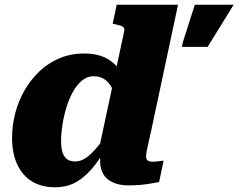

<svg xmlns="http://www.w3.org/2000/svg" viewBox="-20 -778 1007 811"><path d="M857 -580 967 -758H803L754 -605L748 -580ZM212 13Q156 13 115.5 -11.5Q75 -36 53 -83Q31 -130 31 -196Q31 -249 44.5 -300.5Q58 -352 84 -397Q110 -442 147 -477Q184 -512 231.5 -532Q279 -552 335 -552Q397 -552 437 -527.5Q477 -503 498 -461Q519 -419 524 -366L473 -349Q466 -381 454 -404.5Q442 -428 423 -442Q404 -456 375 -456Q348 -456 326 -437.5Q304 -419 287.5 -389Q271 -359 260 -322.5Q249 -286 243.5 -249.5Q238 -213 238 -182Q238 -152 244.5 -133Q251 -114 264 -105Q277 -96 297 -96Q315 -96 331.5 -104.5Q348 -113 365.5 -129.5Q383 -146 403 -172Q423 -198 448 -232L458 -200Q420 -133 384.5 -85.5Q349 -38 308 -12.5Q267 13 212 13ZM523 5Q467 5 435 -21Q403 -47 403 -99Q403 -104 403 -109.5Q403 -115 403.5 -123Q404 -131 405 -141L394 -130L505 -648Q507 -656 502.5 -661.5Q498 -667 488.5 -670Q479 -673 465 -676L456 -678L473 -758H732L619 -228Q612 -196 607 -174.5Q602 -153 599.5 -139Q597 -125 597 -118Q597 -105 604 -100Q611 -95 625 -95Q638 -95 650.5 -97Q663 -99 671 -99L652 -9Q636 -6 615.5 -2.5Q595 1 572 3Q549 5 523 5Z"/></svg>

Font: Roboto Serif ExtraBold
Style: Italic
Weight: 800
Italic angle: -10°
Version: Version 1.007